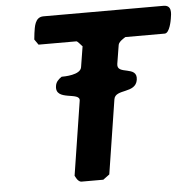

<svg xmlns="http://www.w3.org/2000/svg" viewBox="-51 -758 800 808"><g transform="rotate(-5 349.0 -353.5)"><path d="M315 -567 301 -480C296 -447 226 -447 216 -447C201 -437 191 -426 189 -410C179 -345 289 -379 283 -340L234 -27C234 -26 240 -17 242 -13C245 -8 253 0 260 0H353L380 -20L429 -333C436 -378 521 -348 530 -407C539 -468 447 -432 454 -480L467 -560C468 -567 477 -576 483 -580C487 -583 497 -590 498 -590H664C685 -590 694 -644 695 -650C699 -673 705 -707 669 -707H162C125 -707 122 -665 118 -640C117 -633 115 -614 115 -613L131 -590H291C296 -590 312 -569 315 -567Z"/></g></svg>

Font: Asimov Print
Style: CIt
Weight: 500
Designer: Google
Version: Version 2.000980: 2014